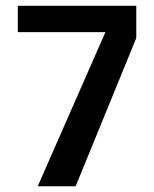

<svg xmlns="http://www.w3.org/2000/svg" viewBox="-20 -648 536 668"><path d="M111.3 0 346.7 -536.1H42V-627.9H454.1V-515.6L243.2 0Z"/></svg>

Font: Padauk
Style: Bold
Weight: 700
Designer: Debbi Hosken, Becca Hirsbrunner Spalinger
Foundry: SIL International
Version: Version 5.003